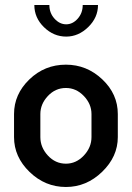

<svg xmlns="http://www.w3.org/2000/svg" viewBox="-20 -738 527 766"><path d="M36 -191V-283Q36 -362 97 -421Q158 -480 243 -480Q326 -480 388 -421.5Q450 -363 450 -283V-191Q450 -113 387.5 -52.5Q325 8 243 8Q160 8 98 -52Q36 -112 36 -191ZM117 -718H177Q177 -686 197.5 -663.5Q218 -641 244 -641Q270 -641 290 -663.5Q310 -686 310 -718H371Q371 -668 332 -630Q293 -592 244 -592Q194 -592 155.5 -629.5Q117 -667 117 -718ZM141 -191Q141 -150 171 -117.5Q201 -85 243 -85Q284 -85 314.5 -117.5Q345 -150 345 -191V-283Q345 -323 314.5 -355Q284 -387 243 -387Q201 -387 171 -355Q141 -323 141 -283Z"/></svg>

Font: TerminalDosisSemiBold
Style: Bold
Weight: 600
Designer: EdgarTolentino, PabloImpallari, IginoMarini
Foundry: EdgarTolentino, PabloImpallari, IginoMarini
Version: Version 1.006